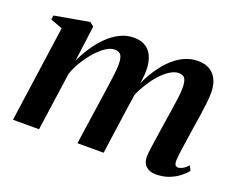

<svg xmlns="http://www.w3.org/2000/svg" viewBox="-91 -684 1048 851"><g transform="rotate(20 433.0 -258.0)"><path d="M223.5 -510 201.5 -341Q217 -375.5 238.8 -408.5Q260.5 -441.5 287.5 -468Q314.5 -494.5 345.5 -510Q376.5 -525.5 411 -525.5Q447.5 -525.5 470.2 -509Q493 -492.5 503 -462Q513 -431.5 510.5 -389Q510 -381 508.5 -368Q507 -355 504.8 -339.2Q502.5 -323.5 500 -308L486 -296Q504 -348.5 528.8 -390.8Q553.5 -433 582.8 -463.2Q612 -493.5 644.8 -509.5Q677.5 -525.5 712 -525.5Q763 -525.5 789 -495.2Q815 -465 815 -413Q815 -390.5 811.8 -362Q808.5 -333.5 803.8 -302.2Q799 -271 794 -239.5Q790 -211 785.2 -180.5Q780.5 -150 777 -123.5Q773.5 -97 772.5 -80Q772 -63.5 776.8 -57.2Q781.5 -51 789.5 -51Q798.5 -51 810.2 -57Q822 -63 836.5 -78L847.5 -56Q837 -42.5 817.8 -27Q798.5 -11.5 770.8 -0.2Q743 11 707 11Q689 11 674.8 4.5Q660.5 -2 652.2 -15.5Q644 -29 644 -50Q644 -63.5 648 -92.8Q652 -122 657.5 -157Q663 -192 667.5 -224Q673 -257 677.8 -288.8Q682.5 -320.5 685.8 -347Q689 -373.5 688.5 -390.5Q688.5 -419.5 680.5 -432.8Q672.5 -446 650 -446Q631 -446 607.5 -430.8Q584 -415.5 560.2 -387.8Q536.5 -360 516 -322.8Q495.5 -285.5 481.5 -242L502.5 -321.5Q500.5 -304 498.8 -288.8Q497 -273.5 494.8 -258Q492.5 -242.5 489.5 -225L458 0H334.5L367 -223.5Q372 -256.5 376.5 -288.8Q381 -321 384 -347.5Q387 -374 387 -390Q387 -420 378.8 -433.2Q370.5 -446.5 347.5 -446.5Q329 -446.5 307 -432Q285 -417.5 263.2 -393.2Q241.5 -369 222.8 -338.8Q204 -308.5 192.5 -276.5L153.5 0H30.5L94.5 -454.5L38 -476L41 -495.5L204.5 -524.5Z"/></g></svg>

Font: Merriweather 120pt SemiBold
Style: Italic
Weight: 600
Italic angle: -7.8°
Version: Version 2.101